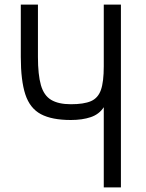

<svg xmlns="http://www.w3.org/2000/svg" viewBox="-20 -820 640 840"><path d="M434 0V-351Q414 -320 377 -307.5Q340 -295 290 -295Q207 -295 159 -320.5Q111 -346 91 -406.5Q71 -467 71 -571V-800H146V-571Q146 -493 159 -447.5Q172 -402 204 -383Q236 -364 290 -364Q347 -364 378 -377.5Q409 -391 421.5 -426.5Q434 -462 434 -530V-800H509V0Z"/></svg>

Font: Victor Mono
Style: Regular
Weight: 400
Monospace: yes
Designer: Rune Bjørnerås
Version: Version 1.561;gftools[0.9.30]